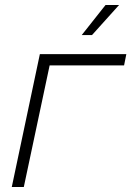

<svg xmlns="http://www.w3.org/2000/svg" viewBox="-20 -746 524 766"><path d="M306 -606H347L455 -726H401ZM27 0H75L178 -485H475L484 -530H139Z"/></svg>

Font: Geist ExtraLight
Style: Italic
Weight: 200
Italic angle: -12°
Designer: Basement.studio, Andrés Briganti, Mateo Zaragoza
Foundry: Basement.studio, Vercel, Andrés Briganti, Guido Ferreyra, Mateo Zaragoza
Version: Version 1.500